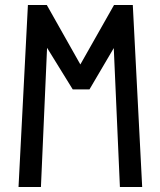

<svg xmlns="http://www.w3.org/2000/svg" viewBox="-20 -747 640 767"><path d="M168 -556 143.5 0H54L91.5 -727H167L301 -489.5L435.5 -727H510.5L548 0H459L434.5 -555L337.5 -390H270.5Z"/></svg>

Font: JuliaMono Medium
Style: Regular
Weight: 500
Monospace: yes
Designer: cormullion
Foundry: corm
Version: Version 0.054; ttfautohint (v1.8.4)